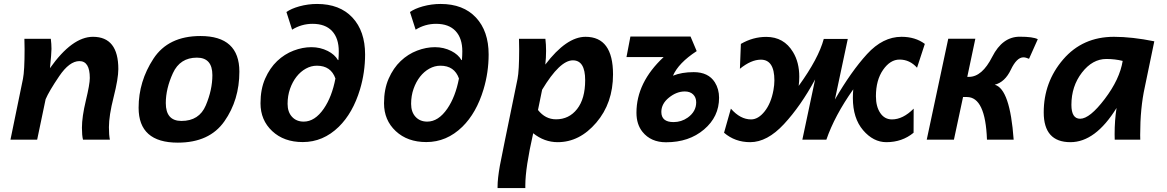

<svg xmlns="http://www.w3.org/2000/svg" viewBox="-20 -710 5932 976"><path d="M538.6 0H401.9Q396.5 -21.5 396.5 -60.5Q396.5 -116.2 416.5 -199.2Q436.5 -282.2 436.5 -313.5Q436.5 -399.4 383.8 -399.4Q333 -399.4 281 -322.8Q229 -246.1 211.9 -205.6L168.9 0H33.2L96.7 -309.1Q105 -350.1 105 -460Q105 -484.9 104 -512.7H238.3Q241.7 -485.8 241.7 -461.4Q241.7 -439.5 233.9 -363.3Q346.7 -522.9 452.6 -522.9Q581.5 -522.9 581.5 -358.9Q581.5 -310.5 557.6 -216.3Q533.7 -122.1 533.7 -63.5Q533.7 -23.4 538.6 0Z M883.8 15.1Q684.6 15.1 684.6 -162.1Q684.6 -296.4 760 -411.6Q835.4 -526.9 999 -526.9Q1196.8 -526.9 1196.8 -345.7Q1196.8 -202.1 1120.8 -93.5Q1044.9 15.1 883.8 15.1ZM902.3 -95.2Q992.7 -95.2 1026.1 -174.3Q1059.6 -253.4 1059.6 -328.1Q1059.6 -417 981 -417Q895 -417 858.9 -338.1Q822.8 -259.3 822.8 -186Q822.8 -95.2 902.3 -95.2Z M1519 12.2Q1423.3 12.2 1363.8 -43.5Q1304.2 -99.1 1304.2 -185.1Q1304.2 -256.8 1327.9 -310.5Q1351.6 -364.3 1388.9 -399.7Q1426.3 -435.1 1472.2 -452.6Q1518.1 -470.2 1563 -470.2Q1607.9 -470.2 1646.5 -450.7Q1681.2 -433.1 1697.8 -404.8H1700.2Q1702.1 -429.2 1702.1 -449.2Q1702.1 -515.6 1668 -552.2Q1633.8 -588.9 1568.8 -588.9Q1512.7 -588.9 1464.8 -559.1L1436 -648.9Q1460 -666 1501.5 -677.7Q1545.9 -689.9 1591.8 -689.9Q1707 -689.9 1771.5 -620.8Q1835.9 -551.8 1835.9 -433.1Q1835.9 -342.3 1810.1 -255.9Q1773.9 -135.7 1702.1 -65.4Q1622.6 12.2 1519 12.2ZM1523.9 -91.8Q1580.6 -91.8 1626 -157.7Q1667.5 -218.3 1685.1 -311Q1662.1 -376 1590.8 -376Q1561.5 -376 1534.7 -361.1Q1507.8 -346.2 1487.3 -320.1Q1466.8 -293.9 1454.3 -258.5Q1441.9 -223.1 1441.9 -182.1Q1441.9 -140.6 1464.4 -116.2Q1486.8 -91.8 1523.9 -91.8Z M2147 12.2Q2051.3 12.2 1991.7 -43.5Q1932.1 -99.1 1932.1 -185.1Q1932.1 -256.8 1955.8 -310.5Q1979.5 -364.3 2016.8 -399.7Q2054.2 -435.1 2100.1 -452.6Q2146 -470.2 2190.9 -470.2Q2235.8 -470.2 2274.4 -450.7Q2309.1 -433.1 2325.7 -404.8H2328.1Q2330.1 -429.2 2330.1 -449.2Q2330.1 -515.6 2295.9 -552.2Q2261.7 -588.9 2196.8 -588.9Q2140.6 -588.9 2092.8 -559.1L2064 -648.9Q2087.9 -666 2129.4 -677.7Q2173.8 -689.9 2219.7 -689.9Q2335 -689.9 2399.4 -620.8Q2463.9 -551.8 2463.9 -433.1Q2463.9 -342.3 2438 -255.9Q2401.9 -135.7 2330.1 -65.4Q2250.5 12.2 2147 12.2ZM2151.9 -91.8Q2208.5 -91.8 2253.9 -157.7Q2295.4 -218.3 2313 -311Q2290 -376 2218.8 -376Q2189.5 -376 2162.6 -361.1Q2135.7 -346.2 2115.2 -320.1Q2094.7 -293.9 2082.3 -258.5Q2069.8 -223.1 2069.8 -182.1Q2069.8 -140.6 2092.3 -116.2Q2114.7 -91.8 2151.9 -91.8Z M2650.4 246.1H2509.3V238.3Q2509.3 198.2 2521 132.3Q2526.4 101.1 2610.8 -309.1Q2619.1 -350.1 2619.1 -460Q2619.1 -489.7 2618.2 -512.7H2752.4Q2755.9 -483.9 2755.9 -451.2Q2755.9 -416 2752 -381.8Q2859.4 -522.9 2956.5 -522.9Q3096.2 -522.9 3096.2 -332Q3096.2 -186 3011.2 -86.7Q2926.3 12.7 2814.9 12.7Q2747.1 12.7 2690.4 -32.7Q2650.4 143.6 2650.4 231.9ZM2806.6 -103.5Q2872.6 -103.5 2913.6 -155.8Q2954.6 -208 2954.6 -302.7Q2954.6 -403.3 2892.1 -403.3Q2825.7 -403.3 2735.8 -253.9L2714.8 -150.9Q2752 -103.5 2806.6 -103.5Z M3365.7 13.2Q3288.6 13.2 3246.1 -39.6Q3215.3 -77.6 3215.3 -137.2Q3215.3 -291 3353.5 -419.9H3164.6L3184.6 -524.4H3490.2L3521.5 -450.2Q3429.2 -390.1 3400.9 -325.2Q3445.3 -343.3 3506.3 -343.3Q3581.1 -343.3 3613.8 -291.5Q3635.3 -257.3 3635.3 -212.9Q3635.3 -116.7 3558.8 -51.8Q3482.4 13.2 3365.7 13.2ZM3403.8 -89.4Q3443.8 -89.4 3476.1 -112.3Q3519 -143.1 3519 -189.9Q3519 -214.8 3503.4 -230Q3487.8 -245.1 3460.9 -245.1Q3419.4 -245.1 3380.6 -213.9Q3341.8 -182.6 3341.8 -141.1Q3341.8 -89.4 3403.8 -89.4Z M4562.5 -522.9Q4632.8 -522.9 4681.2 -486.8L4641.6 -365.7Q4604.5 -407.2 4552.7 -407.2Q4505.4 -407.2 4469 -355Q4432.6 -302.7 4432.6 -220.7Q4432.6 -168.5 4454.6 -135.7Q4476.6 -103 4514.2 -103Q4569.8 -103 4624.5 -157.7L4624 -35.2Q4565.9 12.7 4485.8 12.7Q4419.4 12.7 4367.4 -48.1Q4315.4 -108.9 4315.4 -211.9Q4315.4 -234.9 4317.4 -255.9Q4222.7 -122.1 4180.7 0H4058.6L4123.5 -306.2Q4050.3 -170.9 3965.1 -79.1Q3879.9 12.7 3793.5 12.7Q3716.3 12.7 3660.6 -35.2L3695.3 -157.7Q3743.2 -103 3797.9 -103Q3834.5 -103 3866.9 -143.8Q3899.4 -184.6 3911.6 -251.5Q3916.5 -278.3 3916.5 -301.3Q3916.5 -406.7 3847.7 -406.7Q3798.3 -406.7 3741.2 -360.4L3746.1 -486.8Q3807.6 -522.5 3875 -522.5Q3964.8 -522.5 4011.2 -445.3Q4043 -393.1 4043 -319.8Q4043 -297.9 4040 -273.4Q4141.1 -413.1 4167.5 -512.2H4289.6L4224.1 -204.1Q4307.1 -347.2 4387.5 -435.1Q4467.8 -522.9 4562.5 -522.9Z M5132.8 0H4997.1Q4989.3 -216.8 4895 -216.8H4875.5L4829.1 0H4690.9L4800.3 -513.2H4938L4897 -319.3H4905.8Q4972.2 -319.3 5023.9 -421.4Q5075.7 -523.4 5163.6 -523.4Q5231.4 -523.4 5255.4 -510.7L5210.9 -411.1Q5194.3 -418.5 5182.1 -418.5Q5148.4 -418.5 5118.4 -355.5Q5088.4 -292.5 5036.6 -279.3Q5114.3 -258.3 5132.8 0Z M5470.7 -106.4Q5519.5 -106.4 5595.7 -206.8Q5671.9 -307.1 5687 -400.4Q5647.9 -410.2 5604 -410.2Q5533.2 -410.2 5479.7 -340.8Q5426.3 -271.5 5426.3 -177.2Q5426.3 -106.4 5470.7 -106.4ZM5421.4 12.7Q5285.6 12.7 5285.6 -138.7Q5285.6 -293 5384.5 -408Q5483.4 -522.9 5642.6 -522.9Q5734.4 -522.9 5847.7 -500L5799.3 -266.6Q5775.9 -161.1 5775.9 -23.4L5776.4 0H5646.5Q5646 -11.2 5646 -27.3Q5646 -99.1 5655.8 -161.1Q5548.3 12.7 5421.4 12.7Z"/></svg>

Font: Cadman
Style: Bold Italic
Weight: 700
Italic angle: -12°
Designer: Paul James MIller
Foundry: High-Logic / Made with FontCreator
Version: Version 2.114;March 28, 2021;FontCreator 13.0.0.2683 64-bit